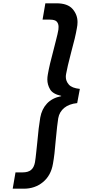

<svg xmlns="http://www.w3.org/2000/svg" viewBox="-20 -956 556 1164"><path d="M448 -331Q399 -326 369.5 -302Q340 -278 333 -239Q327 -203 318 -107Q311 -17 301 37Q289 108 240.5 148Q192 188 124 188H57L74 89H118Q150 89 168 74.5Q186 60 192 28Q196 4 200 -36Q204 -76 206 -93Q214 -185 224 -243Q233 -294 264.5 -328Q296 -362 351 -373V-375Q300 -386 283.5 -414.5Q267 -443 267 -474Q267 -489 270 -505Q280 -563 305 -655Q309 -672 319.5 -712Q330 -752 334 -776Q335 -785 335 -793Q335 -812 324.5 -824.5Q314 -837 282 -837H238L255 -936H322Q390 -936 420 -901.5Q450 -867 450 -822Q450 -804 446 -785Q437 -731 412 -641Q387 -545 381 -509Q379 -499 379 -490Q379 -464 397.5 -443Q416 -422 464 -417Z"/></svg>

Font: Fz Poppins Med
Style: Italic
Weight: 500
Italic angle: -10°
Designer: Ninad Kale (Devanagari), Jonny Pinhorn (Latin)
Foundry: Indian Type Foundry
Version: Vit hóa bi Vntype.Com & FontZin.Com